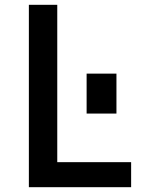

<svg xmlns="http://www.w3.org/2000/svg" viewBox="-20 -778 605 798"><path d="M218 -104H525V0H100V-758H218ZM464 -472V-306H340V-472Z"/></svg>

Font: Biryani DemiBold
Style: Regular
Weight: 600
Designer: Dan Reynolds and Mathieu Réguer
Foundry: Dan Reynolds and Mathieu Réguer
Version: Version 1.003;PS 001.003;hotconv 1.0.70;makeotf.lib2.5.58329